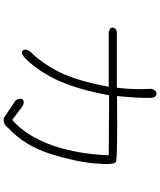

<svg xmlns="http://www.w3.org/2000/svg" viewBox="66 -872 868 1040"><g transform="rotate(90 500.0 -352.0)"><path d="M510 -739Q511 -693 508 -646Q505 -599 500 -552Q839 -555 857 -546Q875 -535 865 -429Q860 -374 846.5 -313.5Q833 -253 812 -186Q790 -118 755 -62Q720 -6 673 38Q650 68 619 61L523 -3Q508 -30 521 -42Q533 -53 558 -38L630 16Q719 -63 769 -206Q816 -347 821 -507L496 -509Q479 -416 457 -343.5Q435 -271 409 -218Q357 -113 290 -49Q262 -27 252 -44Q242 -60 261 -83Q321 -143 370 -239Q394 -287 414 -354Q434 -421 450 -507H152Q126 -515 130 -531Q133 -550 157 -551H455Q467 -644 461 -738Q468 -764 487 -766Q506 -766 510 -739Z"/></g></svg>

Font: Yomogi
Style: Regular
Weight: 400
Designer: satsuyako
Foundry: satsuyako
Version: Version 3.100